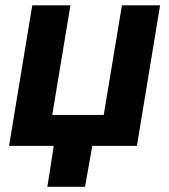

<svg xmlns="http://www.w3.org/2000/svg" viewBox="-20 -556 645 732"><path d="M14.6 0 103 -535.6H248.5L179.2 -117.7H375.5L444.8 -535.6H590.3L502 0ZM160.6 156.2 189.9 -31.2H337.4L304.2 156.2Z"/></svg>

Font: Inter 20pt
Style: Bold Italic
Weight: 700
Italic angle: -9.3988°
Version: Version 4.001;git-66647c0bb